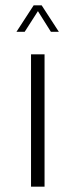

<svg xmlns="http://www.w3.org/2000/svg" viewBox="-20 -704 285 724"><path d="M97 0V-499H148V0ZM42 -584 107 -684H137L202 -584H172L123 -662L73 -584Z"/></svg>

Font: Vivano Light
Style: Regular
Weight: 300
Designer: Joe Prince, Josias Burgherr
Version: Version 2.064;September 19, 2022;FontCreator 14.0.0.2877 64-